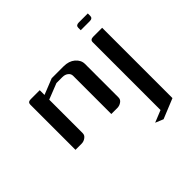

<svg xmlns="http://www.w3.org/2000/svg" viewBox="-153 -553 888 888"><g transform="rotate(-45 291.0 -109.0)"><path d="M456.1 -374V-390.1Q456.1 -405.8 475.1 -405.8H534.2V-390.1Q534.2 -374 515.1 -374ZM397 171.9 456.1 147.9V-295.9Q456.1 -312 476.1 -312H534.2V147.9L436 188ZM47.9 0V-295.9Q47.9 -312 66.9 -312H126V-280.8L204.1 -312H282.2Q316.4 -312 337.9 -293.9Q359.9 -274.9 359.9 -250V-30.8Q359.9 -16.6 348.1 -8.8Q336.4 0 320.8 0H282.2V-250Q282.2 -263.2 271 -272Q259.8 -280.8 243.2 -280.8H204.1L126 -250V-30.8Q126 -17.1 113.8 -8.8Q102.1 0 86.9 0Z"/></g></svg>

Font: Hhenum
Style: Regular
Weight: 400
Designer: T. Christopher White
Version: Version 1.0